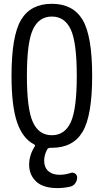

<svg xmlns="http://www.w3.org/2000/svg" viewBox="-20 -760 540 1000"><path d="M348.6 -606.4Q317.4 -673.8 250 -673.8Q182.6 -673.8 151.4 -606.4Q120.1 -539.1 120.1 -365.2Q120.1 -191.4 151.4 -123.5Q182.6 -55.7 250 -55.7Q317.4 -55.7 348.6 -123.5Q379.9 -191.4 379.9 -365.2Q379.9 -539.1 348.6 -606.4ZM156.2 -8.8Q97.7 -39.1 68.8 -123.5Q40 -208 40 -365.2Q40 -573.2 89.8 -656.7Q139.6 -740.2 250 -740.2Q360.4 -740.2 410.2 -656.7Q460 -573.2 460 -365.2Q460 -157.2 410.2 -73.7Q360.4 9.8 250 9.8H243.2Q230.5 9.8 225.6 18.6Q210 47.9 210 77.1Q210 111.3 231.4 130.9Q252.9 150.4 290 150.4Q319.3 150.4 348.6 140.6Q360.4 136.7 371.1 144Q381.8 151.4 381.8 164.1Q381.8 180.7 372.1 194.3Q362.3 208 346.7 211.9Q311.5 219.7 280.3 219.7Q204.1 219.7 168 185.1Q131.8 150.4 131.8 97.7Q131.8 48.8 160.2 3.9Q166 -4.9 156.2 -8.8Z"/></svg>

Font: Rounded-X Mgen+ 1mn regular
Style: Regular
Weight: 400
Designer: [Source Han Sans]
Ryoko NISHIZUKA  (kana & ideographs); Paul D. Hunt (Latin, Greek & Cyrillic); Wenlong ZHANG  (bopomofo
Version: Version 1.059.20150602